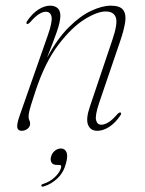

<svg xmlns="http://www.w3.org/2000/svg" viewBox="-20 -466 524 695"><path d="M77.5 -379.5Q73.5 -381.5 78 -389.5Q97 -417.5 119 -431.5Q141 -445.5 161.5 -445.5Q178 -445.5 188.2 -436.8Q198.5 -428 198.5 -408.5Q198.5 -387.5 185.2 -349.5Q172 -311.5 150 -257Q187.5 -326 229.2 -367.5Q271 -409 310.8 -427.2Q350.5 -445.5 381 -445.5Q414.5 -445.5 426 -429.8Q437.5 -414 433 -385.2Q428.5 -356.5 415 -317L339 -94Q323.5 -47.5 327.8 -31Q332 -14.5 347 -14.5Q357.5 -14.5 371.5 -22.5Q385.5 -30.5 405 -53Q412.5 -60.5 416.5 -58.5Q420.5 -56.5 416 -48.5Q397.5 -21 375.5 -6.8Q353.5 7.5 332.5 7.5Q307.5 7.5 298.8 -14Q290 -35.5 305.5 -80.5L387 -322.5Q407 -381.5 399.2 -403Q391.5 -424.5 362.5 -424.5Q332 -424.5 285.8 -395.8Q239.5 -367 191.8 -304.5Q144 -242 110 -141Q98 -104.5 92.2 -85.8Q86.5 -67 85 -58.2Q83.5 -49.5 83.5 -44Q83.5 -35 86.2 -30.5Q89 -26 89 -18Q89 -7.5 79.8 0Q70.5 7.5 58.5 7.5Q44.5 7.5 42.5 -4.8Q40.5 -17 51 -47L152.5 -336.5Q170.5 -387.5 166.5 -405.5Q162.5 -423.5 146 -423.5Q135.5 -423.5 122 -415.5Q108.5 -407.5 89 -385.5Q81.5 -377.5 77.5 -379.5ZM186 131Q172 131 166.8 122.8Q161.5 114.5 164.5 102Q168 88.5 178.2 80Q188.5 71.5 200.5 71.5Q214.5 71.5 220.5 84.5Q226.5 97.5 219 124.5Q211 157 188.8 178.8Q166.5 200.5 138 209Q130.5 211 129.5 206.5Q129 202 135.5 200Q161 192 178.8 175Q196.5 158 201 141Q203.5 131 195 131Z"/></svg>

Font: Fraunces 72pt Thin
Style: Italic
Weight: 100
Italic angle: -16°
Version: Version 1.000;[b76b70a41]